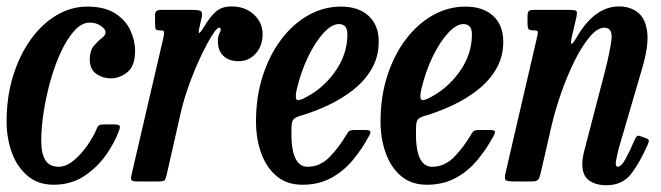

<svg xmlns="http://www.w3.org/2000/svg" viewBox="-22 -550 2003 582"><path d="M387.5 -396Q387.5 -350.5 364.5 -331.5Q341.5 -312.5 313 -312.5Q289.5 -312.5 269.8 -326.2Q250 -340 250 -370.5Q250.5 -397 262.5 -411.2Q274.5 -425.5 286.2 -434.2Q298 -443 298 -452.5Q298 -461.5 283.8 -471.5Q269.5 -481.5 250 -481.5Q226 -481.5 204 -457.5Q182 -433.5 163.5 -394.2Q145 -355 131.5 -307.2Q118 -259.5 110.5 -211.5Q103 -163.5 103 -123Q103 -85.5 115.2 -65Q127.5 -44.5 155.5 -44.5Q179 -44.5 202.5 -64.5Q226 -84.5 244.5 -111.8Q263 -139 271.5 -160.5Q274.5 -168 278.8 -170.5Q283 -173 295 -173H320Q335 -173 339.2 -170Q343.5 -167 339.5 -156Q327 -120 300.2 -81.5Q273.5 -43 233.5 -16.5Q193.5 10 140.5 10Q93.5 10 61.8 -16.8Q30 -43.5 14 -87.2Q-2 -131 -2 -182Q-2 -256 17.5 -319.2Q37 -382.5 70.8 -429.8Q104.5 -477 148.8 -503.5Q193 -530 242.5 -530Q294.5 -530 326.5 -509.8Q358.5 -489.5 373 -458.5Q387.5 -427.5 387.5 -396Z M466 -520H563Q581 -520 586.8 -516.2Q592.5 -512.5 589.5 -498L583 -469Q578 -448.5 582.2 -450.2Q586.5 -452 595.5 -467Q614 -498.5 632 -514.5Q650 -530.5 680 -530.5Q721 -530.5 747.5 -506Q774 -481.5 774 -446.5Q774 -411 753.2 -387.8Q732.5 -364.5 701.5 -364.5Q671.5 -364.5 654.8 -381Q638 -397.5 638.5 -425Q638.5 -440.5 642.8 -447.8Q647 -455 647 -461Q647 -466 641.5 -466Q635.5 -466 620.5 -442.2Q605.5 -418.5 587.2 -380Q569 -341.5 552.2 -296Q535.5 -250.5 525.5 -206.5L483 -19.5Q480 -7 477 -3.5Q474 0 458 0H394Q378 0 376 -4.8Q374 -9.5 377 -21.5L473 -434.5Q476.5 -450.5 475 -454.2Q473.5 -458 462 -458H460.5Q451.5 -458 449.8 -462.2Q448 -466.5 448 -479.5V-505.5Q448 -520 466 -520Z M754 -182Q754 -257 774.5 -320.2Q795 -383.5 830.8 -430.8Q866.5 -478 913 -504Q959.5 -530 1011.5 -530Q1064.5 -530 1095.2 -502Q1126 -474 1126 -423.5Q1126 -378.5 1105.2 -342.2Q1084.5 -306 1049.5 -278.2Q1014.5 -250.5 972.2 -230.8Q930 -211 887 -198.5Q872 -194 866.8 -187.2Q861.5 -180.5 861.5 -159Q858 -44.5 910.5 -44.5Q948 -44.5 977 -74Q1006 -103.5 1030.5 -145.5Q1034.5 -152.5 1039.2 -154.2Q1044 -156 1055 -156H1081.5Q1097 -156 1100 -152.8Q1103 -149.5 1096.5 -137.5Q1075.5 -98.5 1047.5 -64.8Q1019.5 -31 981.8 -10.5Q944 10 894.5 10Q847 10 815.8 -16.8Q784.5 -43.5 769.2 -87.2Q754 -131 754 -182ZM894 -249.5Q952.5 -276.5 991.5 -329.8Q1030.5 -383 1031 -444Q1032 -477 1005 -477Q984 -477 959.2 -450.5Q934.5 -424 912.8 -379.5Q891 -335 878 -281Q873.5 -262.5 875.2 -252.5Q877 -242.5 894 -249.5Z M1131.5 -182Q1131.5 -257 1152 -320.2Q1172.5 -383.5 1208.2 -430.8Q1244 -478 1290.5 -504Q1337 -530 1389 -530Q1442 -530 1472.8 -502Q1503.5 -474 1503.5 -423.5Q1503.5 -378.5 1482.8 -342.2Q1462 -306 1427 -278.2Q1392 -250.5 1349.8 -230.8Q1307.5 -211 1264.5 -198.5Q1249.5 -194 1244.2 -187.2Q1239 -180.5 1239 -159Q1235.5 -44.5 1288 -44.5Q1325.5 -44.5 1354.5 -74Q1383.5 -103.5 1408 -145.5Q1412 -152.5 1416.8 -154.2Q1421.5 -156 1432.5 -156H1459Q1474.5 -156 1477.5 -152.8Q1480.5 -149.5 1474 -137.5Q1453 -98.5 1425 -64.8Q1397 -31 1359.2 -10.5Q1321.5 10 1272 10Q1224.5 10 1193.2 -16.8Q1162 -43.5 1146.8 -87.2Q1131.5 -131 1131.5 -182ZM1271.5 -249.5Q1330 -276.5 1369 -329.8Q1408 -383 1408.5 -444Q1409.5 -477 1382.5 -477Q1361.5 -477 1336.8 -450.5Q1312 -424 1290.2 -379.5Q1268.5 -335 1255.5 -281Q1251 -262.5 1252.8 -252.5Q1254.5 -242.5 1271.5 -249.5Z M1597.5 -520H1702.5Q1722 -520 1725.2 -516.5Q1728.5 -513 1725 -497L1712 -441.5Q1706.5 -416.5 1710.8 -417Q1715 -417.5 1727.5 -439.5Q1781.5 -530.5 1854.5 -530.5Q1888 -530.5 1911.2 -512.5Q1934.5 -494.5 1939.8 -453Q1945 -411.5 1924 -341L1853.5 -100Q1851.5 -93 1848 -76.2Q1844.5 -59.5 1844.5 -56Q1844.5 -44.5 1850 -44.5Q1861 -44.5 1873.8 -67.5Q1886.5 -90.5 1902.5 -127.5Q1906 -135 1909 -137.5Q1912 -140 1919.5 -137L1936.5 -131Q1943.5 -128.5 1944.5 -125Q1945.5 -121.5 1942 -113Q1917.5 -57 1891 -22.8Q1864.5 11.5 1816 11.5Q1784 11.5 1763.5 -3.2Q1743 -18 1743 -53Q1743 -61 1745 -73.8Q1747 -86.5 1750 -96.5L1810 -327Q1826 -388.5 1831.2 -427.2Q1836.5 -466 1810 -466Q1789 -466 1765.8 -438.5Q1742.5 -411 1720.2 -366.5Q1698 -322 1679.5 -269.5Q1661 -217 1649.5 -167L1617 -25.5Q1614 -12.5 1610 -6.2Q1606 0 1589.5 0H1537.5Q1515 0 1510.8 -4Q1506.5 -8 1510.5 -26L1606.5 -440Q1609.5 -453 1607.2 -455.5Q1605 -458 1598.5 -458H1594Q1582 -458 1579.5 -462.8Q1577 -467.5 1577 -480.5V-499Q1577 -512.5 1580.5 -516.2Q1584 -520 1597.5 -520Z"/></svg>

Font: Besley* Condensed Medium
Style: Italic
Weight: 500
Width: 3
Italic angle: -13°
Designer: Owen Earl
Foundry: indestructible type*
Version: Version 3.000; ttfautohint (v1.8.3)